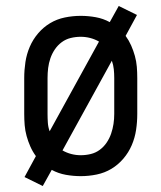

<svg xmlns="http://www.w3.org/2000/svg" viewBox="-20 -581 540 642"><path d="M123 41 62 11 100 -59Q89 -74 81.5 -91Q74 -108 69 -126Q64 -144 62.5 -162.5Q61 -181 61 -200V-320Q61 -347 65 -373.5Q69 -400 79.5 -424.5Q90 -449 107.5 -469.5Q125 -490 147.5 -503.5Q170 -517 196.5 -522.5Q223 -528 250 -528Q275 -528 300 -523.5Q325 -519 347 -507L377 -561L438 -531L400 -461Q411 -446 418.5 -429Q426 -412 431 -394Q436 -376 437.5 -357.5Q439 -339 439 -320V-200Q439 -173 435 -146.5Q431 -120 420.5 -95.5Q410 -71 392.5 -50.5Q375 -30 352.5 -16.5Q330 -3 303.5 2.5Q277 8 250 8Q225 8 200 3.5Q175 -1 153 -13ZM146 -142 311 -442Q297 -450 281.5 -454Q266 -458 250 -458Q233 -458 216.5 -454Q200 -450 186.5 -440Q173 -430 163.5 -416Q154 -402 148.5 -386Q143 -370 141 -353.5Q139 -337 139 -320V-200Q139 -185 140 -170.5Q141 -156 146 -142ZM250 -62Q267 -62 283.5 -66Q300 -70 313.5 -80Q327 -90 336.5 -104Q346 -118 351.5 -134Q357 -150 359.5 -166.5Q362 -183 362 -200V-320Q362 -335 360.5 -349.5Q359 -364 354 -378L189 -78Q203 -70 218.5 -66Q234 -62 250 -62Z"/></svg>

Font: Iosevka Curly Slab
Style: Regular
Weight: 400
Monospace: yes
Designer: Belleve Invis
Foundry: Belleve Invis
Version: Version 22.1.2; ttfautohint (v1.8.4)